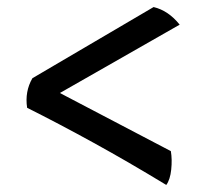

<svg xmlns="http://www.w3.org/2000/svg" viewBox="-20 -524 590 545"><path d="M452 1Q345 -64 246 -118.5Q147 -173 57 -218Q50 -264 72 -302L416 -504Q458 -494 490 -454L150 -260L465 -95Q469 -71 466 -42.5Q463 -14 452 1Z"/></svg>

Font: Vollkorn ExtraBold
Style: Regular
Weight: 800
Designer: Friedrich Althausen
Foundry: Friedrich Althausen
Version: Version 5.000; ttfautohint (v1.8.3)